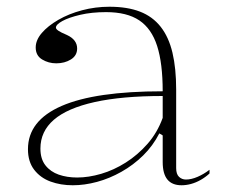

<svg xmlns="http://www.w3.org/2000/svg" viewBox="-20 -535 669 570"><path d="M305 -515Q358 -515 395.5 -500.5Q433 -486 457 -455.5Q481 -425 492 -378.5Q503 -332 503 -269V-36Q503 -18 511.5 -10Q520 -2 532 -2Q548 -2 566.5 -10Q585 -18 602 -31V-20Q590 -9 576 -1Q562 7 547.5 11Q533 15 519 15Q491 15 477 -2Q463 -19 463 -54Q463 -84 463 -97.5Q463 -111 463 -118Q463 -125 463 -133L453 -139Q434 -102 405 -73.5Q376 -45 340.5 -25Q305 -5 268 5Q231 15 196 15Q160 15 130 4Q100 -7 81.5 -31Q63 -55 63 -92Q63 -177 163 -220.5Q263 -264 463 -264Q463 -347 446.5 -398.5Q430 -450 393.5 -474.5Q357 -499 295 -499Q252 -499 218 -491Q184 -483 165 -472.5Q146 -462 146 -453Q146 -449 153 -444Q160 -439 179 -431Q209 -417 209 -391Q209 -370 190.5 -358.5Q172 -347 147 -347Q124 -347 105 -358.5Q86 -370 86 -394Q86 -416 104 -437Q122 -458 153 -476Q184 -494 223.5 -504.5Q263 -515 305 -515ZM463 -250Q342 -250 261 -232Q180 -214 140 -179.5Q100 -145 100 -94Q100 -63 115 -44Q130 -25 154.5 -16.5Q179 -8 209 -8Q243 -8 280.5 -19Q318 -30 353.5 -52.5Q389 -75 418 -108Q447 -141 463 -185Z"/></svg>

Font: Kalnia Thin ExtraLight
Style: Regular
Weight: 250
Version: Version 1.105